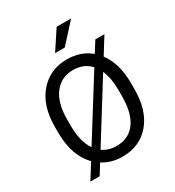

<svg xmlns="http://www.w3.org/2000/svg" viewBox="-227 -1071 1142 1250"><g transform="rotate(-30 344.0 -446.5)"><path d="M344.7 9.8Q261.7 9.8 197.3 -30.8L149.9 45.4H80.1L150.9 -67.9Q58.1 -161.6 58.1 -337.9V-377.9Q58.1 -537.6 137.7 -629.2Q217.3 -720.7 343.8 -720.7Q448.7 -720.7 520.5 -660.2L570.8 -740.2H639.2L562 -616.2Q628.4 -526.9 629.9 -384.3V-333Q629.9 -172.9 552.2 -81.5Q474.6 9.8 344.7 9.8ZM151.4 -333Q151.4 -214.4 198.7 -145L474.6 -586.4Q425.8 -640.6 343.8 -640.6Q256.3 -640.6 203.9 -573.2Q151.4 -505.9 151.4 -378.9ZM536.6 -378.9Q536.6 -470.2 509.3 -531.7L241.2 -101.1Q285.2 -69.8 344.7 -69.8Q436.5 -69.8 486.6 -137.5Q536.6 -205.1 536.6 -333ZM299.3 -793.9 394 -937.5H502.9L372.1 -793.9Z"/></g></svg>

Font: Roboto21382017
Style: Regular
Weight: 400
Designer: Christian Robertson
Foundry: Google
Version: Version 2.138; 2017